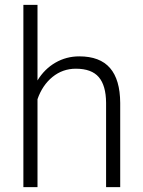

<svg xmlns="http://www.w3.org/2000/svg" viewBox="-20 -770 589 790"><path d="M76.2 0ZM134.3 -439Q163.1 -486.3 208 -512.2Q252.9 -538.1 306.2 -538.1Q391.1 -538.1 432.6 -490.2Q474.1 -442.4 474.6 -346.7V0H416.5V-347.2Q416 -418 386.5 -452.6Q356.9 -487.3 292 -487.3Q237.8 -487.3 196 -453.4Q154.3 -419.4 134.3 -361.8V0H76.2V-750H134.3Z"/></svg>

Font: Roboto Light
Style: Regular
Weight: 300
Designer: Google
Version: Version 2.134; 2016; ttfautohint (v1.6)